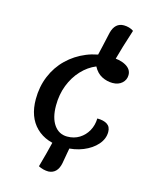

<svg xmlns="http://www.w3.org/2000/svg" viewBox="-126 -869 820 1025"><g transform="rotate(15 284.0 -357.0)"><path d="M290 -74Q190 -74 133.5 -129.5Q77 -185 77 -284Q77 -353 101.5 -412Q126 -471 170.5 -514Q215 -557 273.5 -581Q332 -605 399 -605Q456 -605 489 -586.5Q522 -568 522 -536Q522 -509 502 -491Q482 -473 450 -473Q419 -473 390.5 -487.5Q362 -502 344 -536Q300 -518 265 -480.5Q230 -443 210 -391.5Q190 -340 190 -279Q190 -211 217 -172.5Q244 -134 290 -134Q328 -134 357 -152Q386 -170 403 -200.5Q420 -231 421 -269Q456 -269 476 -256Q496 -243 496 -214Q496 -176 468 -144Q440 -112 393.5 -93Q347 -74 290 -74ZM242 72Q228 72 213.5 68.5Q199 65 186 58Q197 20 207.5 -21Q218 -62 229 -107H324Q319 -79 313.5 -49.5Q308 -20 303 10Q291 69 242 72ZM330 -570Q339 -608 348 -647.5Q357 -687 366 -728Q381 -786 430 -786Q444 -786 458.5 -782Q473 -778 484 -770Q469 -725 454 -675Q439 -625 424 -570Z"/></g></svg>

Font: Lemonada
Style: Regular
Weight: 400
Designer: Mohamed Gaber (Arabic), Eduardo Tunni (Latin)
Foundry: Kief Type Foundry
Version: Version 4.005